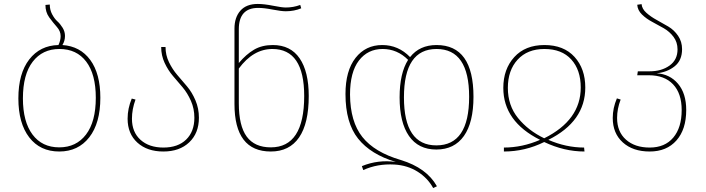

<svg xmlns="http://www.w3.org/2000/svg" viewBox="-20 -757 3572 972"><path d="M296 -529Q386 -523 437 -453.5Q488 -384 488 -262Q488 -134 432 -62Q376 10 280 10Q183 10 128 -61.5Q73 -133 73 -259Q73 -385 128 -456Q183 -527 276 -529Q287 -553 287 -574Q287 -599 268 -620.5Q249 -642 229.5 -668.5Q210 -695 210 -732L232 -734Q232 -707 244 -684.5Q256 -662 270.5 -649Q285 -636 297 -616.5Q309 -597 309 -575Q309 -550 296 -529ZM280 -11Q366 -11 415.5 -76Q465 -141 465 -262Q465 -381 416.5 -445Q368 -509 281 -509Q195 -509 145.5 -444.5Q96 -380 96 -259Q96 -141 144.5 -76Q193 -11 280 -11Z M818 -519Q818 -478 835.5 -442Q853 -406 877.5 -377.5Q902 -349 927 -319.5Q952 -290 969.5 -249Q987 -208 987 -161Q987 -83 938 -36.5Q889 10 807 10Q725 10 675.5 -35Q626 -80 626 -156Q626 -208 647 -258L666 -253Q648 -204 648 -156Q648 -88 691.5 -49Q735 -10 807 -10Q881 -10 922.5 -50.5Q964 -91 964 -161Q964 -207 946.5 -246.5Q929 -286 904.5 -315Q880 -344 855.5 -372.5Q831 -401 813.5 -438.5Q796 -476 796 -519Z M1361 -529Q1451 -529 1497 -461.5Q1543 -394 1543 -271Q1543 -132 1494 -61Q1445 10 1351 10Q1167 10 1167 -231V-612Q1167 -669 1197 -703Q1227 -737 1285 -737Q1317 -737 1362 -728Q1407 -719 1427 -719Q1465 -719 1500 -732L1505 -715Q1469 -700 1427 -700Q1404 -700 1360.5 -708.5Q1317 -717 1287 -717Q1189 -717 1189 -609V-438Q1226 -482 1266 -505.5Q1306 -529 1361 -529ZM1351 -11Q1520 -11 1520 -271Q1520 -509 1359 -509Q1262 -509 1189 -410V-234Q1189 -120 1229 -65.5Q1269 -11 1351 -11Z M2003 -264Q2003 -386 2046 -454Q1991 -509 1917 -509Q1842 -509 1797 -450.5Q1752 -392 1752 -278Q1753 -141 1814.5 -63.5Q1876 14 2009 53Q2140 93 2192 186L2173 195Q2145 144 2094 112Q2043 80 1977 76Q1891 71 1819 104L1812 84Q1895 50 1984 63Q1857 25 1793 -55Q1729 -135 1729 -281Q1729 -399 1780 -464Q1831 -529 1915 -529Q1997 -529 2056 -468Q2104 -529 2190 -529Q2377 -529 2377 -267Q2377 -137 2328.5 -68.5Q2280 0 2189 0Q2098 0 2050.5 -68.5Q2003 -137 2003 -264ZM2025 -264Q2025 -21 2189 -21Q2355 -21 2355 -267Q2355 -509 2190 -509Q2025 -509 2025 -264Z M2528 -312Q2528 -407 2583.5 -468Q2639 -529 2736 -529Q2834 -529 2888.5 -469Q2943 -409 2943 -314Q2943 -142 2756 -49Q2846 -10 2937 -10L2939 10Q2836 10 2735 -38Q2638 10 2531 10V-10Q2624 -10 2714 -49Q2528 -142 2528 -312ZM2735 -57Q2920 -149 2920 -314Q2920 -403 2872 -456Q2824 -509 2736 -509Q2650 -509 2600.5 -455Q2551 -401 2551 -312Q2551 -223 2602.5 -159.5Q2654 -96 2735 -57Z M3304 -386Q3371 -382 3412.5 -333Q3454 -284 3454 -200Q3454 -102 3404.5 -46Q3355 10 3269 10Q3184 10 3133 -36Q3082 -82 3082 -160Q3082 -210 3103 -259L3122 -253Q3104 -206 3104 -160Q3104 -90 3149 -50Q3194 -10 3269 -10Q3346 -10 3388.5 -60.5Q3431 -111 3431 -200Q3431 -284 3387.5 -330Q3344 -376 3265 -376H3206L3209 -396H3269Q3329 -396 3369.5 -425Q3410 -454 3410 -507Q3410 -543 3390 -570Q3370 -597 3340.5 -614Q3311 -631 3281.5 -646.5Q3252 -662 3230 -683.5Q3208 -705 3206 -733L3228 -736Q3230 -712 3252.5 -692Q3275 -672 3304.5 -656Q3334 -640 3363.5 -622.5Q3393 -605 3413 -575.5Q3433 -546 3433 -508Q3433 -451 3395 -421Q3357 -391 3304 -386Z"/></svg>

Font: FiraGO Thin
Style: Regular
Weight: 100
Designer: bBox Type
Foundry: bBox Type GmbH
Version: Version 1.001;PS 001.001;hotconv 1.0.88;makeotf.lib2.5.64775